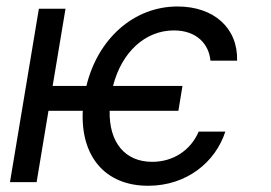

<svg xmlns="http://www.w3.org/2000/svg" viewBox="-20 -573 852 604"><path d="M554 -302.6H335.6C362.6 -409.1 437.1 -477.3 527 -477.3C600.9 -477.3 637.8 -431.8 642 -382.1H725.9C728.7 -484.4 653.4 -552.6 538.4 -552.6C399.9 -552.6 287.3 -449.9 251.8 -302.6H145.6L186.1 -545.5H102.3L11.4 0H95.2L132.5 -224.4H240.4C233.3 -83.1 308.9 11.4 446 11.4C566.8 11.4 657.7 -62.5 688.9 -159.1H605.1C579.5 -99.4 524.1 -63.9 458.8 -63.9C372.5 -63.9 322.8 -125.7 324.9 -224.4H541.2Z"/></svg>

Font: Margiela Sans
Style: Italic
Weight: 400
Italic angle: -9.39999°
Designer: Stefan Endress, Andreas Faust
Version: Version 1.100;FEAKit 1.0